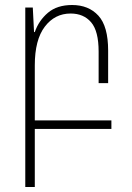

<svg xmlns="http://www.w3.org/2000/svg" viewBox="-20 -514 529 767"><path d="M81 233V-484H111L116 -386H119Q135 -432 171.5 -463Q208 -494 268 -494Q334 -494 373 -451.5Q412 -409 412 -312V-182H374V-308Q374 -390 344 -425Q314 -460 262 -460Q199 -460 159 -407.5Q119 -355 119 -253V-33H425V1H119V233Z"/></svg>

Font: Noto Sans Armenian SemiCondensed ExtraLight
Style: Regular
Weight: 200
Width: 4
Designer: Monotype Design Team
Foundry: Monotype Imaging Inc.
Version: Version 2.008; ttfautohint (v1.8.4.7-5d5b)